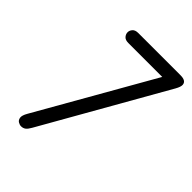

<svg xmlns="http://www.w3.org/2000/svg" viewBox="-219 -881 993 993"><g transform="rotate(45 277.0 -385.0)"><path d="M114 0Q104 0 93 -6.5Q82 -13 79.5 -28Q77 -43 92 -69L473 -737L499 -697H202Q180 -697 170 -708.5Q160 -720 160 -734Q160 -747 170 -758.5Q180 -770 202 -770H511Q531 -770 542 -763.5Q553 -757 554 -743Q555 -729 541 -704L161 -36Q150 -16 139.5 -8Q129 0 114 0Z"/></g></svg>

Font: Edu TAS Beginner Medium
Style: Regular
Weight: 500
Version: Version 1.003